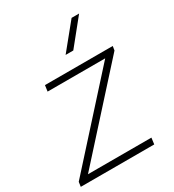

<svg xmlns="http://www.w3.org/2000/svg" viewBox="-215 -890 903 996"><g transform="rotate(-30 236.5 -391.5)"><path d="M478 -525 38 -38H418L413 0H-27L-23 -28L416 -514H71L76 -550H482ZM370 -783H415L293 -632H247Z"/></g></svg>

Font: Krub ExtraLight
Style: Italic
Weight: 275
Italic angle: -8°
Designer: Ekaluck Peanpanawate
Foundry: Cadson Demak Co.,Ltd.
Version: Version 1.000; ttfautohint (v1.6)